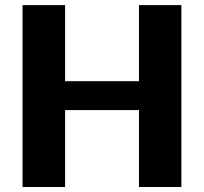

<svg xmlns="http://www.w3.org/2000/svg" viewBox="-20 -749 817 769"><path d="M536.6 -728.5H706.5V0H536.6V-308.1H240.7V0H70.3V-728.5H240.7V-423.8H536.6Z"/></svg>

Font: Lato-ExtraBold
Style: Regular
Weight: 500
Designer: Lukasz Dziedzic with Adam Twardoch and Botio Nikoltchev
Foundry: tyPoland Lukasz Dziedzic
Version: ""